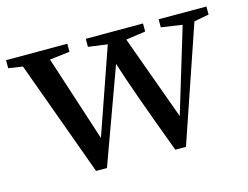

<svg xmlns="http://www.w3.org/2000/svg" viewBox="-82 -652 1013 784"><g transform="rotate(-15 424.5 -260.0)"><path d="M844 -492 781 -480 615 6H570Q461 -285 427 -395L281 6H235L57 -483L-3 -492V-526H256V-492L171 -482L289 -119L415 -481L334 -492V-526H576V-492L493 -480L623 -122L731 -479L642 -492V-526H844Z"/></g></svg>

Font: `n[OS CN SemiBold
Style: <[WOS[P|ûg*[NI>           
Weight: 600
Designer: Ryoko NISHIZUKA ¬âXZm¬º[P (kana & ideographs); Frank Grie√ühammer (Latin, Greek & Cyrillic); Wenlong ZHANG _ e¬á¬ü¬ô (b
Foundry: Adobe Systems Incorporated
Version: Version 1.00 April 7, 2017, initial release